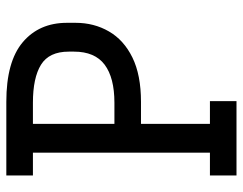

<svg xmlns="http://www.w3.org/2000/svg" viewBox="-98 -648 746 589"><g transform="rotate(-90 274.5 -353.0)"><path d="M31.2 0V-81.5H101.1V-624.5H31.2V-706.1H257.3Q380.4 -706.1 439.9 -655.8Q499.5 -605.5 499.5 -520V-493.7Q499.5 -437 473.1 -391.4Q446.8 -345.7 393.1 -319.3Q339.4 -293 257.3 -293H189.5V-81.5H259.3V0ZM254.4 -374.5Q331.1 -374.5 371.1 -404.5Q411.1 -434.6 411.1 -498.5V-514.6Q411.1 -574.7 371.1 -599.6Q331.1 -624.5 254.4 -624.5H189.5V-374.5Z"/></g></svg>

Font: Kay Pho Du SemiBold
Style: Regular
Weight: 600
Designer: Victor Gaultney, Khu Oo Reh
Foundry: SIL International
Version: Version 3.000